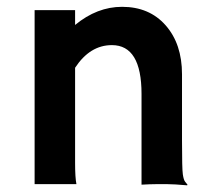

<svg xmlns="http://www.w3.org/2000/svg" viewBox="-20 -540 624 563"><path d="M200.2 -62.5Q200.2 -19.5 204.1 0H81.5V-510.3H200.2V-466.8Q264.6 -520 337.9 -520Q418 -520 465.8 -465.6Q513.7 -411.1 513.7 -322.3V-127.9Q513.7 -45.4 516.1 -28.8Q518.6 -12.2 522.7 -7.3Q526.9 -2.4 529.8 1.5L528.8 3.4Q489.3 0 471.2 0H437Q421.4 0 395 1.5V-264.6Q395 -407.7 308.1 -407.7Q243.7 -407.7 200.2 -341.3Z"/></svg>

Font: HammersmithOne
Style: Regular
Weight: 400
Designer: Nicole Fally
Foundry: Nicole Fally
Version: Version 1.003